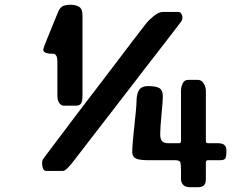

<svg xmlns="http://www.w3.org/2000/svg" viewBox="-20 -777 1040 803"><path d="M661 -727H726Q734 -727 738.5 -719.5Q743 -712 743 -704Q743 -694 739 -689Q737 -686 717 -659.5Q697 -633 664.5 -591.5Q632 -550 592.5 -498.5Q553 -447 511 -392.5Q469 -338 429.5 -287Q390 -236 358 -194.5Q326 -153 306.5 -127.5Q287 -102 285 -100Q278 -90 264.5 -76Q251 -62 243 -62H173Q164 -62 160 -72.5Q156 -83 156 -94Q156 -104 159 -110Q160 -112 179 -137Q198 -162 228.5 -202.5Q259 -243 297 -293.5Q335 -344 376 -397Q417 -450 455 -500.5Q493 -551 524 -591.5Q555 -632 574.5 -657.5Q594 -683 596 -685Q605 -695 624.5 -711Q644 -727 661 -727ZM275 -757Q298 -757 311.5 -748Q325 -739 325 -713V-380Q325 -352 318.5 -343.5Q312 -335 297 -335H246Q236 -335 228 -346Q220 -357 220 -378V-521Q220 -535 215.5 -543.5Q211 -552 203 -552Q161 -552 161 -569Q161 -572 162.5 -576Q164 -580 165 -584Q167 -590 175 -609.5Q183 -629 193 -653.5Q203 -678 211.5 -699Q220 -720 224 -729Q232 -747 244 -752Q256 -757 275 -757ZM892 -178Q909 -178 918 -171Q927 -164 927 -146Q927 -128 924 -117.5Q921 -107 901 -107H850Q841 -107 841 -98V-26Q841 6 808 6H773Q757 6 747 -3Q737 -12 737 -28V-64Q737 -93 733.5 -100Q730 -107 710 -107H599Q563 -107 548 -114.5Q533 -122 533 -141Q533 -155 535.5 -185.5Q538 -216 542 -251Q546 -286 548.5 -314.5Q551 -343 551 -353Q551 -385 562 -401Q573 -417 599 -417Q632 -417 646.5 -408.5Q661 -400 661 -374Q661 -365 659.5 -344.5Q658 -324 655.5 -299Q653 -274 651.5 -251Q650 -228 650 -216Q650 -195 658 -186.5Q666 -178 685 -178H729Q737 -178 737 -187V-397Q737 -413 744 -428Q751 -443 767 -443H807Q823 -443 832 -428Q841 -413 841 -397V-187Q841 -178 850 -178Z"/></svg>

Font: Yusei Magic
Style: Regular
Weight: 400
Designer: Tanukizamurai
Foundry: Yusei Magic Project
Version: Version 1.200